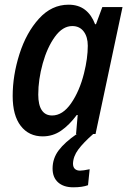

<svg xmlns="http://www.w3.org/2000/svg" viewBox="-20 -571 550 818"><path d="M502 -541 387 0H377Q335 37 313.5 66Q292 95 291 126Q291 141 299 148.5Q307 156 321 156Q334 156 362 150L355 218Q331 227 292 227Q251 227 227.5 206Q204 185 204 147Q204 104 230 69.5Q256 35 307 0H304L311 -81H307Q275 -38 240 -14Q205 10 162 10Q103 10 68.5 -34.5Q34 -79 34 -162Q34 -250 63 -341Q92 -432 146 -491.5Q200 -551 272 -551Q314 -551 342 -529.5Q370 -508 385 -468H389L416 -541ZM338 -259Q354 -323 354 -376Q354 -414 336.5 -437Q319 -460 288 -460Q247 -460 214 -414.5Q181 -369 162 -300.5Q143 -232 143 -168Q143 -124 158 -101.5Q173 -79 202 -79Q247 -79 283 -131Q319 -183 338 -259Z"/></svg>

Font: Noto Sans UI NarrowMedium
Style: Italic
Weight: 500
Width: 4
Italic angle: -12°
Designer: Monotype Design Team
Foundry: Monotype Imaging Inc.
Version: Version 1.001